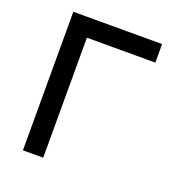

<svg xmlns="http://www.w3.org/2000/svg" viewBox="-126 -798 839 903"><g transform="rotate(20 293.0 -346.5)"><path d="M87.9 0H189.5V-600.6H532.2V-693.4H87.9Z"/></g></svg>

Font: Cascadia Mono NF
Style: Regular
Weight: 400
Monospace: yes
Designer: Aaron Bell
Foundry: Saja Typeworks
Version: Version 2404.023